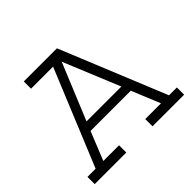

<svg xmlns="http://www.w3.org/2000/svg" viewBox="-137 -705 860 860"><g transform="rotate(-45 293.0 -275.0)"><path d="M110.4 -549.8H320.3L526.4 -45.9H576.2V0H376V-45.9H475.6L419.9 -181.6H165L110.4 -45.9H210V0H9.8V-45.9H61.5L250 -503.9H110.4ZM403.3 -224.6 293 -492.2 182.6 -224.6Z"/></g></svg>

Font: Thabit
Style: Regular
Weight: 500
Designer: Regenerated by Nadim Shaikli
Foundry: MAK Alagha
Version: 0.01